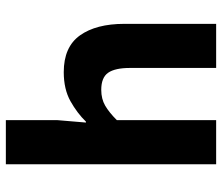

<svg xmlns="http://www.w3.org/2000/svg" viewBox="-70 -670 741 640"><g transform="rotate(-90 300.0 -350.5)"><path d="M72 0V-701H219V-529L211 -434H214Q242 -463 282 -485.5Q322 -508 379 -508Q463 -508 501.5 -454Q540 -400 540 -306V0H393V-287Q393 -337 377 -360Q361 -383 320 -383Q290 -383 267.5 -370Q245 -357 219 -331V0Z"/></g></svg>

Font: Source Code Pro
Style: Bold
Weight: 700
Monospace: yes
Designer: Paul D. Hunt, Teo Tuominen
Foundry: Adobe Systems Incorporated
Version: Version 2.030;PS 1.000;hotconv 16.6.51;makeotf.lib2.5.65220